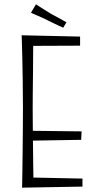

<svg xmlns="http://www.w3.org/2000/svg" viewBox="-20 -862 462 887"><path d="M82 5Q82 5 82.5 -17Q83 -39 83.5 -76Q84 -113 84.5 -160.5Q85 -208 85.5 -261Q86 -314 86 -365Q86 -429 85 -489Q84 -549 83 -596.5Q82 -644 81 -671.5Q80 -699 80 -699L134 -688Q134 -688 133.5 -666Q133 -644 133 -608Q133 -572 132.5 -528.5Q132 -485 131.5 -442Q131 -399 131 -364Q131 -329 131.5 -282.5Q132 -236 132.5 -187Q133 -138 133.5 -96Q134 -54 134.5 -28Q135 -2 135 -2ZM82 5 119 -42 361 -37V0ZM107 -212V-258L357 -255L355 -216ZM109 -650 80 -699 350 -693V-651ZM272 -734Q261 -739 249 -744.5Q237 -750 225 -756Q213 -762 200 -768Q188 -775 174.5 -780.5Q161 -786 148 -792Q135 -798 123 -803L146 -842Q162 -831 180.5 -820Q199 -809 216 -798Q236 -788 254 -777.5Q272 -767 287 -759Z"/></svg>

Font: Truculenta ExtraLight
Style: Regular
Weight: 250
Version: Version 1.002